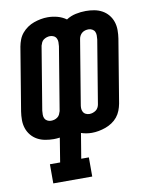

<svg xmlns="http://www.w3.org/2000/svg" viewBox="-95 -602 679 869"><g transform="rotate(-10 244.5 -167.5)"><path d="M79 205V117H126L144 6Q137 7 130 7.5Q123 8 116 8Q97 8 77.5 4.5Q58 1 41.5 -8Q25 -17 13 -31.5Q1 -46 -5 -64Q-11 -82 -11 -102Q-11 -122 -8 -141L40 -431Q43 -447 49 -462.5Q55 -478 66 -491Q77 -504 91 -513.5Q105 -523 120.5 -528.5Q136 -534 152 -537Q168 -540 184 -540Q207 -540 229 -534Q251 -528 269 -515Q289 -528 312.5 -533Q336 -538 359 -538Q379 -538 398 -534.5Q417 -531 433.5 -522Q450 -513 462 -498.5Q474 -484 480 -466Q486 -448 486 -428Q486 -408 483 -389L435 -99Q432 -83 426 -67.5Q420 -52 409.5 -39Q399 -26 384.5 -16.5Q370 -7 354.5 -1.5Q339 4 323 7Q307 10 291 10Q279 10 266.5 8Q254 6 242 2L223 117H258V205ZM118 -76Q126 -76 133.5 -78Q141 -80 148 -85Q155 -90 158.5 -97.5Q162 -105 164 -112L212 -402Q213 -412 213 -421Q213 -430 209 -438Q205 -446 197 -450Q189 -454 180 -454Q172 -454 164.5 -451.5Q157 -449 150.5 -444.5Q144 -440 140.5 -432.5Q137 -425 135 -418L87 -128Q86 -119 86 -109.5Q86 -100 89.5 -92.5Q93 -85 101 -80.5Q109 -76 118 -76ZM295 -76Q303 -76 310.5 -78.5Q318 -81 324.5 -85.5Q331 -90 335 -97.5Q339 -105 340 -112L388 -402Q389 -411 389 -420.5Q389 -430 385.5 -437.5Q382 -445 374 -449.5Q366 -454 357 -454Q349 -454 341.5 -452Q334 -450 327.5 -445Q321 -440 317 -432.5Q313 -425 312 -418L264 -128Q262 -118 262 -109Q262 -100 266 -92Q270 -84 278 -80Q286 -76 295 -76Z"/></g></svg>

Font: Iosevka Curly Slab SmBdObl
Style: Regular
Weight: 600
Italic angle: -9°
Monospace: yes
Designer: Belleve Invis
Foundry: Belleve Invis
Version: Version 11.0.0; ttfautohint (v1.8.3)